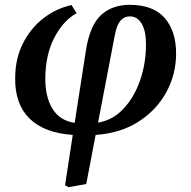

<svg xmlns="http://www.w3.org/2000/svg" viewBox="-20 -547 793 797"><path d="M264 230 250 222 282 13Q164 5 103 -54.5Q42 -114 43 -222Q43 -303 75 -366.5Q107 -430 160 -471Q213 -512 277 -526L298 -492Q245 -464 207 -393.5Q169 -323 168 -221Q168 -143 198.5 -94.5Q229 -46 290 -37L337 -340Q354 -444 400.5 -485.5Q447 -527 518 -527Q616 -527 663.5 -472.5Q711 -418 711 -325Q711 -239 670.5 -164.5Q630 -90 555 -42Q480 6 377 13L338 217ZM387 -38Q448 -48 492.5 -95.5Q537 -143 561.5 -213.5Q586 -284 586 -363Q586 -419 568 -449Q550 -479 519 -479Q496 -479 480.5 -461.5Q465 -444 457 -403Z"/></svg>

Font: Literata 36pt SemiBold
Style: Italic
Weight: 600
Italic angle: -2°
Designer: Latin by Veronika Burian and Jose Scaglione. Greek by Irene Vlachou. Cyrillic by Vera Evstafieva
Foundry: TypeTogether
Version: Version 3.002